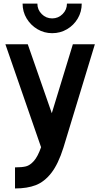

<svg xmlns="http://www.w3.org/2000/svg" viewBox="-20 -812 565 1082"><path d="M514.6 -562.5 337.5 19.8Q308.3 112.5 269.3 162.5Q230.2 212.5 181.8 231.3Q133.3 250 65.6 250H64.6V131.2H65.6Q104.2 131.2 126.6 125.5Q149 119.8 170.8 95.3Q192.7 70.8 211.5 17.7L10.4 -562.5H136.5L271.9 -174L390.6 -562.5ZM190.6 -791.7Q190.6 -757.3 215.1 -732.8Q239.6 -708.3 274 -708.3Q308.3 -708.3 332.8 -732.8Q357.3 -757.3 357.3 -791.7H440.6Q440.6 -745.8 418.2 -707.8Q395.8 -669.8 357.8 -647.4Q319.8 -625 274 -625Q229.2 -625 191.1 -647.4Q153.1 -669.8 130.2 -707.8Q107.3 -745.8 107.3 -791.7Z"/></svg>

Font: Vladivostok Bold
Style: Regular
Weight: 700
Width: 4
Designer: Michael Sharanda
Foundry: Michael Sharanda
Version: Version 1.005